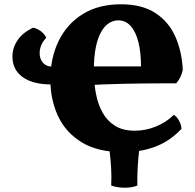

<svg xmlns="http://www.w3.org/2000/svg" viewBox="-20 -701 908 896"><path d="M555 9Q437 9 362 -36.5Q287 -82 251 -159Q215 -236 215 -330Q215 -431 254 -510.5Q293 -590 366.5 -635.5Q440 -681 544 -681Q643 -681 705.5 -640Q768 -599 798.5 -529.5Q829 -460 833 -375Q829 -356 821 -340Q813 -324 802 -312Q776 -312 737.5 -312Q699 -312 653 -311.5Q607 -311 557 -310Q507 -309 457.5 -307Q408 -305 363 -302V-391H638Q638 -458 625.5 -506Q613 -554 589.5 -580Q566 -606 532 -606Q509 -606 488.5 -593Q468 -580 452 -552Q436 -524 427 -479.5Q418 -435 418 -373Q418 -316 427.5 -265Q437 -214 459 -175Q481 -136 517.5 -113.5Q554 -91 609 -91Q660 -91 708.5 -111Q757 -131 791 -165Q805 -157 815.5 -138Q826 -119 827 -100Q774 -43 706 -17Q638 9 555 9ZM219 -307Q133 -307 85.5 -341.5Q38 -376 38 -437Q38 -478 62 -513.5Q86 -549 135 -572Q155 -567 170.5 -555.5Q186 -544 196 -525Q179 -507 172 -489Q165 -471 165 -453Q165 -425 181 -407.5Q197 -390 225 -390ZM499 165Q501 126 498.5 81Q496 36 489 -16H631Q625 36 622.5 81Q620 126 621 165Q596 175 562 175Q528 175 499 165Z"/></svg>

Font: Vollkorn Black
Style: Regular
Weight: 900
Designer: Friedrich Althausen
Foundry: Friedrich Althausen
Version: Version 5.000